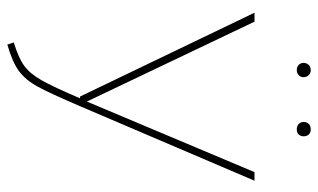

<svg xmlns="http://www.w3.org/2000/svg" viewBox="-196 -682 887 536"><g transform="rotate(90 248.0 -414.5)"><path d="M277 -194Q241 -110 222.5 -76Q204 -42 179 -23.5Q154 -5 105 9L99 -9Q142 -22 164 -38Q186 -54 204.5 -86.5Q223 -119 255 -194H250L16 -681H41L264 -213L461 -681H485ZM196 -818Q196 -810 190.5 -804.5Q185 -799 176 -799Q167 -799 161.5 -804.5Q156 -810 156 -818Q156 -826 161.5 -832Q167 -838 176 -838Q185 -838 190.5 -832Q196 -826 196 -818ZM361 -818Q361 -810 356 -804.5Q351 -799 342 -799Q332 -799 326.5 -804.5Q321 -810 321 -818Q321 -827 326.5 -832.5Q332 -838 342 -838Q351 -838 356 -832.5Q361 -827 361 -818Z"/></g></svg>

Font: Fira Sans Thin
Style: Regular
Weight: 100
Designer: bBox Type GmbH & Carrois Corporate GbR & Edenspiekermann AG
Foundry: bBox Type GmbH & Carrois Corporate GbR & Edenspiekermann AG
Version: Version 4.301